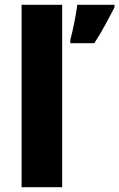

<svg xmlns="http://www.w3.org/2000/svg" viewBox="-20 -780 497 800"><path d="M239 0H70V-760H239ZM457 -749Q439 -715 419.5 -678.5Q400 -642 373 -600H273V-614Q281 -643 289.5 -685.5Q298 -728 302 -760H457Z"/></svg>

Font: Noto Sans Meetei Mayek ExtraBold
Style: Regular
Weight: 800
Designer: Monotype Design Team and Neelakash Kshetrimayum
Foundry: Monotype Imaging Inc.
Version: Version 2.002; ttfautohint (v1.8.4.7-5d5b)